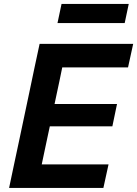

<svg xmlns="http://www.w3.org/2000/svg" viewBox="-20 -930 679 950"><path d="M25 0Q37 -57.5 48.5 -111.5Q60 -166 74.5 -233.5L125 -472.5Q139.5 -542 151.2 -597.5Q163 -653 176 -713H639L613.5 -596.5H288Q281 -563 274 -528.5Q266.5 -493.5 258 -453.5L250 -415.5H559L536 -305H226.5L216 -256Q207.5 -217 200.5 -183Q193.5 -149 186.5 -116.5H517L491.5 0ZM264.5 -816 284.5 -910.5H617L597 -816Z"/></svg>

Font: Heraclito SemiBold
Style: Italic
Weight: 600
Italic angle: -12°
Designer: Kostas Bartsokas (font) & Cristiano Sobral (main changes)
Foundry: Kostas Bartsokas (font) & Cristiano Sobral (main changes)
Version: Version 1.00;July 8, 2020;FontCreator 13.0.0.2655 64-bit